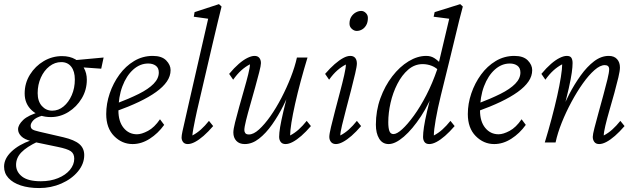

<svg xmlns="http://www.w3.org/2000/svg" viewBox="-58 -696 3113 938"><path d="M133.8 222.7Q82 222.7 43.5 210Q4.9 197.3 -16.6 173.8Q-38.1 150.4 -38.1 118.2Q-38.1 79.1 -2.4 44.9Q33.2 10.7 93.8 -10.7L126 -3.9Q72.3 21.5 46.4 48.3Q20.5 75.2 20.5 109.4Q20.5 143.6 49.8 166.5Q79.1 189.5 141.6 189.5Q188.5 189.5 225.6 174.3Q262.7 159.2 283.7 133.8Q304.7 108.4 304.7 79.1Q304.7 54.7 288.1 43Q271.5 31.2 223.6 21.5L106.4 -2.9L94.7 -6.8Q61.5 -14.6 45.9 -30.3Q30.3 -45.9 30.3 -64.5Q30.3 -85.9 55.2 -109.9Q80.1 -133.8 139.6 -150.4L148.4 -130.9Q117.2 -122.1 104.5 -107.9Q91.8 -93.8 91.8 -82Q91.8 -70.3 99.6 -64.5Q107.4 -58.6 133.8 -52.7L252 -25.4Q305.7 -12.7 329.6 7.8Q353.5 28.3 353.5 61.5Q353.5 104.5 322.8 141.6Q292 178.7 241.7 200.7Q191.4 222.7 133.8 222.7ZM190.4 -124Q133.8 -124 98.1 -156.2Q62.5 -188.5 62.5 -239.3Q62.5 -290 88.4 -331.5Q114.3 -373 155.8 -397.5Q197.3 -421.9 245.1 -421.9Q283.2 -421.9 310.1 -406.2Q336.9 -390.6 351.6 -364.7Q366.2 -338.9 366.2 -306.6Q366.2 -256.8 341.3 -215.3Q316.4 -173.8 276.4 -148.9Q236.3 -124 190.4 -124ZM197.3 -155.3Q227.5 -155.3 252.4 -175.8Q277.3 -196.3 292.5 -231Q307.6 -265.6 307.6 -307.6Q307.6 -347.7 290 -370.1Q272.5 -392.6 241.2 -392.6Q210 -392.6 183.6 -372.1Q157.2 -351.6 141.6 -316.9Q126 -282.2 126 -241.2Q126 -201.2 146.5 -178.2Q167 -155.3 197.3 -155.3ZM436.5 -360.4 340.8 -367.2 300.8 -401.4 448.2 -415Z M589.8 7.8Q538.1 7.8 499.5 -31.2Q460.9 -70.3 460.9 -138.7Q460.9 -189.5 478 -239.7Q495.1 -290 525.4 -331.5Q555.7 -373 597.2 -397.9Q638.7 -422.9 688.5 -422.9Q732.4 -422.9 753.9 -400.9Q775.4 -378.9 775.4 -353.5Q775.4 -324.2 757.3 -297.9Q739.3 -271.5 704.6 -246.6Q669.9 -221.7 620.6 -198.2Q571.3 -174.8 508.8 -152.3V-189.5Q573.2 -213.9 620.1 -237.3Q667 -260.7 692.4 -286.6Q717.8 -312.5 717.8 -341.8Q717.8 -364.3 703.1 -375Q688.5 -385.7 666 -385.7Q626 -385.7 592.8 -356Q559.6 -326.2 540 -274.4Q520.5 -222.7 520.5 -156.2Q520.5 -102.5 545.9 -71.3Q571.3 -40 611.3 -40Q633.8 -40 665 -56.6Q696.3 -73.2 723.6 -113.3L744.1 -85.9Q713.9 -43.9 673.3 -18.1Q632.8 7.8 589.8 7.8Z M859.4 7.8Q843.8 7.8 836.4 -2Q829.1 -11.7 829.1 -24.4Q829.1 -34.2 833.5 -54.7Q837.9 -75.2 846.2 -110.8Q854.5 -146.5 866.2 -199.2L959 -604.5L888.7 -614.3L892.6 -636.7L1011.7 -675.8L1024.4 -664.1Q1015.6 -627.9 1005.4 -586.4Q995.1 -544.9 980.5 -481.4L904.3 -154.3Q900.4 -136.7 895.5 -113.3Q890.6 -89.8 886.7 -68.4Q882.8 -46.9 881.8 -34.2Q904.3 -45.9 923.8 -63.5Q943.4 -81.1 962.9 -105.5L983.4 -80.1Q959 -51.8 936.5 -32.2Q914.1 -12.7 894.5 -2.4Q875 7.8 859.4 7.8Z M1185.5 -422.9Q1201.2 -422.9 1209 -413.1Q1216.8 -403.3 1216.8 -387.7Q1216.8 -376 1208.5 -343.8Q1200.2 -311.5 1188.5 -269Q1176.8 -226.6 1164.6 -184.1Q1152.3 -141.6 1144 -107.9Q1135.7 -74.2 1135.7 -60.5Q1135.7 -51.8 1140.6 -45.4Q1145.5 -39.1 1158.2 -39.1Q1180.7 -39.1 1207.5 -63.5Q1234.4 -87.9 1262.7 -127.9Q1291 -168 1316.9 -217.8Q1342.8 -267.6 1362.8 -318.8Q1382.8 -370.1 1392.6 -415H1444.3Q1426.8 -357.4 1411.1 -299.3Q1395.5 -241.2 1383.8 -189Q1372.1 -136.7 1365.7 -96.7Q1359.4 -56.6 1359.4 -34.2Q1381.8 -45.9 1401.4 -63.5Q1420.9 -81.1 1440.4 -105.5L1460.9 -80.1Q1436.5 -51.8 1414.1 -32.2Q1391.6 -12.7 1372.1 -2.4Q1352.5 7.8 1336.9 7.8Q1321.3 7.8 1313.5 -2.4Q1305.7 -12.7 1305.7 -27.3Q1305.7 -45.9 1310.5 -75.2Q1315.4 -104.5 1326.7 -152.8Q1337.9 -201.2 1358.4 -276.4H1369.1Q1351.6 -230.5 1326.7 -180.7Q1301.8 -130.9 1271.5 -87.9Q1241.2 -44.9 1207.5 -18.6Q1173.8 7.8 1137.7 7.8Q1111.3 7.8 1096.7 -7.8Q1082 -23.4 1082 -48.8Q1082 -64.5 1090.3 -97.7Q1098.6 -130.9 1110.4 -173.3Q1122.1 -215.8 1134.3 -257.8Q1146.5 -299.8 1154.8 -333.5Q1163.1 -367.2 1163.1 -381.8Q1140.6 -370.1 1120.6 -352.1Q1100.6 -334 1081.1 -306.6L1061.5 -335Q1085.9 -364.3 1108.4 -383.8Q1130.9 -403.3 1150.9 -413.1Q1170.9 -422.9 1185.5 -422.9Z M1583 7.8Q1567.4 7.8 1559.1 -2.4Q1550.8 -12.7 1550.8 -27.3Q1550.8 -41 1559.1 -75.7Q1567.4 -110.4 1579.1 -155.3Q1590.8 -200.2 1603 -246.1Q1615.2 -292 1623.5 -328.6Q1631.8 -365.2 1631.8 -380.9Q1610.4 -370.1 1589.8 -352.1Q1569.3 -334 1549.8 -306.6L1530.3 -335Q1554.7 -363.3 1577.1 -382.8Q1599.6 -402.3 1618.7 -412.6Q1637.7 -422.9 1653.3 -422.9Q1668.9 -422.9 1677.2 -413.1Q1685.5 -403.3 1685.5 -385.7Q1685.5 -372.1 1677.2 -336.9Q1668.9 -301.8 1657.2 -255.9Q1645.5 -210 1633.3 -164.6Q1621.1 -119.1 1612.8 -83.5Q1604.5 -47.9 1604.5 -34.2Q1627 -45.9 1646.5 -63.5Q1666 -81.1 1685.5 -105.5L1706.1 -80.1Q1681.6 -51.8 1659.2 -32.2Q1636.7 -12.7 1617.2 -2.4Q1597.7 7.8 1583 7.8ZM1684.6 -544.9Q1671.9 -544.9 1660.6 -555.2Q1649.4 -565.4 1649.4 -580.1Q1649.4 -600.6 1658.2 -614.3Q1667 -627.9 1680.2 -635.3Q1693.4 -642.6 1707 -642.6Q1718.8 -642.6 1729 -632.8Q1739.3 -623 1739.3 -608.4Q1739.3 -586.9 1731 -572.8Q1722.7 -558.6 1710.4 -551.8Q1698.2 -544.9 1684.6 -544.9Z M1840.8 7.8Q1810.5 7.8 1794.4 -18.6Q1778.3 -44.9 1778.3 -86.9Q1778.3 -155.3 1800.3 -215.8Q1822.3 -276.4 1858.4 -323.2Q1894.5 -370.1 1938 -396.5Q1981.4 -422.9 2024.4 -422.9Q2047.9 -422.9 2065.4 -411.1Q2083 -399.4 2100.6 -379.9L2089.8 -346.7Q2074.2 -365.2 2052.2 -374Q2030.3 -382.8 2006.8 -382.8Q1967.8 -382.8 1936.5 -356Q1905.3 -329.1 1883.3 -286.1Q1861.3 -243.2 1850.1 -193.8Q1838.9 -144.5 1838.9 -98.6Q1838.9 -71.3 1844.2 -56.2Q1849.6 -41 1864.3 -41Q1880.9 -41 1906.7 -64.5Q1932.6 -87.9 1963.9 -130.9Q1995.1 -173.8 2024.9 -231.4Q2054.7 -289.1 2078.1 -357.4L2083 -377.9L2136.7 -604.5L2060.5 -614.3L2065.4 -636.7L2190.4 -675.8L2203.1 -664.1Q2196.3 -640.6 2185.1 -595.2Q2173.8 -549.8 2161.1 -496.1Q2148.4 -442.4 2135.7 -391.6L2095.7 -229.5Q2080.1 -166 2070.8 -112.8Q2061.5 -59.6 2061.5 -34.2Q2084 -45.9 2103.5 -63.5Q2123 -81.1 2142.6 -105.5L2163.1 -80.1Q2138.7 -51.8 2116.2 -32.2Q2093.8 -12.7 2074.2 -2.4Q2054.7 7.8 2039.1 7.8Q2023.4 7.8 2016.1 -2Q2008.8 -11.7 2008.8 -27.3Q2008.8 -45.9 2013.2 -75.7Q2017.6 -105.5 2028.8 -153.8Q2040 -202.1 2060.5 -276.4H2071.3Q2041 -192.4 1999 -128.4Q1957 -64.5 1915 -28.3Q1873 7.8 1840.8 7.8Z M2356.4 7.8Q2304.7 7.8 2266.1 -31.2Q2227.5 -70.3 2227.5 -138.7Q2227.5 -189.5 2244.6 -239.7Q2261.7 -290 2292 -331.5Q2322.3 -373 2363.8 -397.9Q2405.3 -422.9 2455.1 -422.9Q2499 -422.9 2520.5 -400.9Q2542 -378.9 2542 -353.5Q2542 -324.2 2523.9 -297.9Q2505.9 -271.5 2471.2 -246.6Q2436.5 -221.7 2387.2 -198.2Q2337.9 -174.8 2275.4 -152.3V-189.5Q2339.8 -213.9 2386.7 -237.3Q2433.6 -260.7 2459 -286.6Q2484.4 -312.5 2484.4 -341.8Q2484.4 -364.3 2469.7 -375Q2455.1 -385.7 2432.6 -385.7Q2392.6 -385.7 2359.4 -356Q2326.2 -326.2 2306.6 -274.4Q2287.1 -222.7 2287.1 -156.2Q2287.1 -102.5 2312.5 -71.3Q2337.9 -40 2377.9 -40Q2400.4 -40 2431.6 -56.6Q2462.9 -73.2 2490.2 -113.3L2510.7 -85.9Q2480.5 -43.9 2439.9 -18.1Q2399.4 7.8 2356.4 7.8Z M2869.1 7.8Q2853.5 7.8 2845.7 -2.4Q2837.9 -12.7 2837.9 -27.3Q2837.9 -39.1 2846.2 -71.3Q2854.5 -103.5 2866.2 -146Q2877.9 -188.5 2889.6 -231.4Q2901.4 -274.4 2909.7 -308.6Q2918 -342.8 2918 -357.4Q2918 -377.9 2896.5 -377.9Q2874 -377.9 2846.2 -353.5Q2818.4 -329.1 2789.6 -288.6Q2760.7 -248 2733.9 -198.2Q2707 -148.4 2686.5 -97.2Q2666 -45.9 2656.2 0H2603.5Q2621.1 -57.6 2636.7 -116.2Q2652.3 -174.8 2664.1 -227.1Q2675.8 -279.3 2682.1 -319.8Q2688.5 -360.4 2688.5 -381.8Q2666 -370.1 2646 -352.1Q2626 -334 2606.4 -306.6L2586.9 -335Q2611.3 -364.3 2633.8 -383.8Q2656.2 -403.3 2676.3 -413.1Q2696.3 -422.9 2710.9 -422.9Q2727.5 -422.9 2733.4 -413.6Q2739.3 -404.3 2739.3 -387.7Q2739.3 -370.1 2735.4 -341.3Q2731.4 -312.5 2720.7 -264.6Q2710 -216.8 2689.5 -140.6H2679.7Q2697.3 -186.5 2722.7 -235.4Q2748 -284.2 2778.8 -327.1Q2809.6 -370.1 2844.2 -396.5Q2878.9 -422.9 2916 -422.9Q2942.4 -422.9 2956.5 -407.2Q2970.7 -391.6 2970.7 -366.2Q2970.7 -350.6 2962.9 -317.4Q2955.1 -284.2 2943.4 -241.7Q2931.6 -199.2 2919.4 -157.2Q2907.2 -115.2 2899.4 -82Q2891.6 -48.8 2891.6 -34.2Q2914.1 -45.9 2933.6 -63.5Q2953.1 -81.1 2972.7 -105.5L2993.2 -80.1Q2968.8 -51.8 2946.3 -32.2Q2923.8 -12.7 2904.3 -2.4Q2884.8 7.8 2869.1 7.8Z"/></svg>

Font: Crimson Pro ExtraLight
Style: Italic
Weight: 250
Italic angle: -12°
Designer: Jacques Le Bailly
Foundry: Baron von Fonthausen
Version: Version 1.003